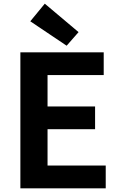

<svg xmlns="http://www.w3.org/2000/svg" viewBox="-20 -1026 655 1046"><path d="M91 0V-741H545V-617H239V-446H498V-322H239V-124H556V0ZM343 -777 145 -910 224 -1006 408 -851Z"/></svg>

Font: Noto Sans SC Thin
Style: Bold
Weight: 700
Version: Version 2.004-H2;hotconv 1.0.118;makeotfexe 2.5.65603